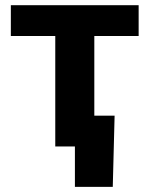

<svg xmlns="http://www.w3.org/2000/svg" viewBox="-20 -566 578 742"><path d="M193.6 0V-426.8H21.9V-545.9H515.8V-426.8H344.5V0ZM269.5 156.2V0H227V-119.1H422.9L415.8 156.2Z"/></svg>

Font: Inter
Style: Regular
Weight: 400
Designer: Rasmus Andersson
Foundry: rsms
Version: Version 4.000;git-8c9346024